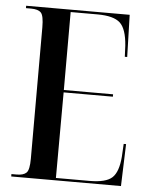

<svg xmlns="http://www.w3.org/2000/svg" viewBox="-52 -757 622 800"><g transform="rotate(5 259.0 -357.0)"><path d="M25 0H484L490 -176H480L477 -122Q472 -58 446 -34Q420 -10 352 -10H211L212 -368H418V-378H212V-704H324Q392 -704 419 -679Q446 -654 451 -584L453 -538H463L458 -714H25V-704H47Q76 -704 88 -691.5Q100 -679 100 -630V-81Q100 -34 87.5 -22Q75 -10 47 -10H25Z"/></g></svg>

Font: Noto Serif Display Condensed Semi
Style: Regular
Weight: 600
Width: 3
Designer: Monotype Design Team
Foundry: Monotype Imaging Inc.
Version: Version 1.900